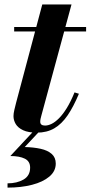

<svg xmlns="http://www.w3.org/2000/svg" viewBox="-20 -580 403 854"><path d="M144 10Q105.5 10 82.8 -0.8Q60 -11.5 50 -28.2Q40 -45 40 -63.5Q40 -75 43.8 -91.2Q47.5 -107.5 51.5 -122.5L168 -560H298L163.5 -64Q162 -58.5 160.5 -52Q159 -45.5 159 -38.5Q159 -21.5 180.5 -21.5Q194 -21.5 209.8 -29.2Q225.5 -37 242.5 -54Q259.5 -71 277 -99.2Q294.5 -127.5 311.5 -169L331 -163Q307 -105.5 280.8 -67Q254.5 -28.5 221.5 -9.2Q188.5 10 144 10ZM43 -440V-460H363V-440ZM13.5 254.5V235.5Q55.5 235.5 84.8 218.5Q114 201.5 114 165.5Q114 137.5 90.5 125.8Q67 114 26 114L137 -5H164L90 74Q129.5 75 160.5 81.8Q191.5 88.5 209.8 104.5Q228 120.5 228 147.5Q228 181.5 199.5 205.5Q171 229.5 122.5 242Q74 254.5 13.5 254.5Z"/></svg>

Font: Bodoni Moda 11pt
Style: Bold Italic
Weight: 700
Italic angle: -13°
Designer: Owen Earl
Foundry: indestructible type
Version: Version 2.004